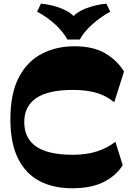

<svg xmlns="http://www.w3.org/2000/svg" viewBox="-20 -991 697 1025"><path d="M365 14Q264 14 190.3 -24.9Q116.5 -63.8 76 -145.3Q35.5 -226.8 35.5 -355Q35.5 -491 79.9 -576.7Q124.3 -662.5 201.8 -703.2Q279.3 -744 378 -744Q478.5 -744 542.5 -705.9Q606.5 -667.8 642 -609L589.8 -445Q547.5 -480 494.5 -495.5Q441.5 -511 369.8 -511Q237.3 -511 173.4 -467.3Q109.5 -423.5 109.5 -339.8Q109.5 -252.7 172.7 -209Q236 -165.2 366 -164.7Q440.8 -164.5 497.3 -182.7Q553.8 -201 596 -234.2L635.2 -109.2Q601.2 -54.3 534.9 -20.1Q468.5 14 365 14ZM548 -971.5 568.5 -928.8Q515.7 -899.5 471.5 -859.8Q427.2 -820 406 -779.8H339.8Q318.5 -820 275.5 -859.9Q232.5 -899.8 178 -928.8L198.5 -971.5Q237.8 -968 275.1 -957.1Q312.5 -946.2 342.3 -929.1Q372 -912 386.5 -887H357.8Q382.5 -924.2 436.6 -945.2Q490.7 -966.2 548 -971.5Z"/></svg>

Font: Savate ExtraLight
Style: Regular
Weight: 200
Designer: Max Esnée
Foundry: Plomb Type
Version: Version 2.000